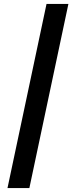

<svg xmlns="http://www.w3.org/2000/svg" viewBox="-20 -839 367 974"><path d="M18 115H129L327 -819H216Z"/></svg>

Font: Advent Pro Black
Style: Italic
Weight: 900
Italic angle: -12°
Version: Version 3.000